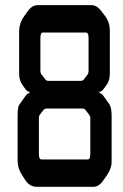

<svg xmlns="http://www.w3.org/2000/svg" viewBox="-20 -720 474 740"><path d="M298.8 -301.8H159.2Q152.3 -301.8 147.5 -295.9L133.8 -278.3Q129.9 -273.4 129.9 -265.6V-126Q129.9 -105.5 139.6 -105.5H318.4Q328.1 -105.5 328.1 -126V-265.6Q328.1 -272.5 323.2 -278.3L309.6 -295.9Q304.7 -301.8 298.8 -301.8ZM311.5 -594.7H145.5Q135.7 -594.7 135.7 -574.2V-446.3Q135.7 -438.5 139.6 -433.6L155.3 -413.1Q159.2 -408.2 168 -408.2H289.1Q298.8 -408.2 302.7 -413.1L317.4 -432.6Q321.3 -437.5 321.3 -446.3V-574.2Q321.3 -594.7 311.5 -594.7ZM53.7 -315.4 77.1 -348.6Q85.9 -361.3 93.8 -361.3V-366.2Q85 -366.2 76.2 -378.9L65.4 -394.5Q53.7 -411.1 53.7 -437.5V-597.7Q53.7 -629.9 72.3 -656.2L86.9 -676.8Q103.5 -700.2 125 -700.2H332Q353.5 -700.2 371.1 -676.8L385.7 -657.2Q403.3 -633.8 403.3 -602.5V-438.5Q403.3 -410.2 392.6 -395.5L379.9 -377.9Q371.1 -366.2 363.3 -366.2V-361.3Q371.1 -361.3 379.9 -348.6L401.4 -318.4Q410.2 -305.7 410.2 -272.5V-96.7Q410.2 -70.3 391.6 -43.9Q391.6 -43.9 377.9 -24.4Q361.3 0 339.8 0H122.1Q93.8 0 77.1 -26.4Q77.1 -26.4 63.5 -47.9Q47.9 -72.3 47.9 -101.6V-272.5Q47.9 -306.6 53.7 -315.4Z"/></svg>

Font: Vancouver Drive
Style: Bold
Weight: 700
Designer: Valery Zaveryaev
Foundry: Cyreal (www.cyreal.org)
Version: Version 1.01